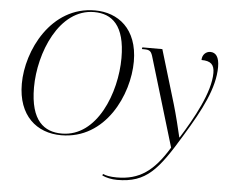

<svg xmlns="http://www.w3.org/2000/svg" viewBox="-61 -797 1328 1110"><g transform="rotate(5 602.5 -242.5)"><path d="M313 11C571 11 695 -258 695 -450C695 -641 579 -725 446 -725C191 -725 61 -458 61 -266C61 -81 171 11 313 11ZM316 1C215 1 133 -56 133 -251C133 -451 239 -715 442 -715C546 -715 622 -653 622 -464C622 -263 521 1 316 1ZM658 240C828 240 893 158 1020 -53C1114 -207 1183 -339 1183 -461C1183 -519 1163 -544 1131 -544C1107 -544 1084 -525 1084 -493C1138 -493 1159 -473 1159 -424C1159 -312 1071 -154 997 -36H995C987 -73 962 -173 947 -223L853 -536H737L735 -526H747C783 -526 790 -518 801 -479L953 27C867 169 785 226 655 226C615 226 590 220 574 213L571 222C594 233 627 240 658 240Z"/></g></svg>

Font: Noto Serif Display Light
Style: Italic
Weight: 300
Italic angle: -12°
Designer: Monotype Design Team
Foundry: Monotype Imaging Inc.
Version: Version 2.009